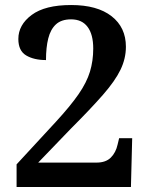

<svg xmlns="http://www.w3.org/2000/svg" viewBox="-20 -744 599 764"><path d="M46 0V-90L202 -259Q260 -322 292.5 -369Q325 -416 338 -459Q351 -502 351 -551Q351 -607 328.5 -637Q306 -667 263 -667Q224 -667 202.5 -647Q181 -627 172 -591Q163 -555 163 -505Q115 -505 84 -523.5Q53 -542 53 -589Q53 -645 106 -684.5Q159 -724 263 -724Q367 -724 424 -679.5Q481 -635 481 -558Q481 -511 459.5 -466.5Q438 -422 389.5 -366.5Q341 -311 261 -231L132 -97H364Q401 -97 421 -117Q441 -137 448 -169L454 -194H506L501 0Z"/></svg>

Font: Noto Serif Khojki
Style: Bold
Weight: 700
Version: Version 2.003